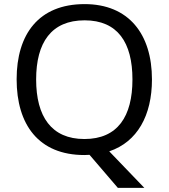

<svg xmlns="http://www.w3.org/2000/svg" viewBox="-20 -745 821 935"><path d="M720 -358C720 -580 606 -725 392 -725C168 -725 61 -578 61 -359C61 -138 168 10 391 10C399 10 408 9 416 9L554 170H683L512 -8C649 -54 720 -183 720 -358ZM156 -358C156 -538 230 -646 392 -646C553 -646 625 -538 625 -358C625 -178 553 -68 391 -68C230 -68 156 -178 156 -358Z"/></svg>

Font: Noto Sans Cypriot
Style: Regular
Weight: 400
Designer: Monotype Design Team
Foundry: Monotype Imaging Inc.
Version: Version 2.002